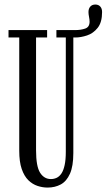

<svg xmlns="http://www.w3.org/2000/svg" viewBox="-20 -836 482 868"><path d="M195 12Q172.5 12 149.8 4.5Q127 -3 108.2 -21.2Q89.5 -39.5 78.2 -72Q67 -104.5 67 -154.5V-666.5H18.5V-700H193V-666.5H143V-156.5Q143 -84 161.2 -55.2Q179.5 -26.5 210 -26.5Q224 -26.5 236.2 -32.2Q248.5 -38 257.8 -51.8Q267 -65.5 272.2 -89.5Q277.5 -113.5 277.5 -149.5V-666.5H235V-700H320.5V-666.5H311.5V-144Q311.5 -84.5 296.2 -50.5Q281 -16.5 254.8 -2.2Q228.5 12 195 12ZM320.5 -666.5V-700Q345 -700 365 -706.8Q385 -713.5 385 -738Q385 -747.5 382.5 -759.8Q380 -772 380 -781.5Q380 -797 388.2 -806.2Q396.5 -815.5 411 -815.5Q425 -815.5 433.2 -806.5Q441.5 -797.5 441.5 -781.5Q441.5 -735 421.5 -710Q401.5 -685 373.5 -675.8Q345.5 -666.5 320.5 -666.5Z"/></svg>

Font: Imbue Thin 10pt
Style: Regular
Weight: 400
Version: Version 1.102